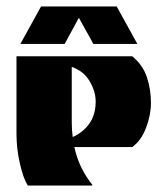

<svg xmlns="http://www.w3.org/2000/svg" viewBox="-20 -574 492 594"><path d="M66 0Q52 -22 41.5 -68Q31 -114 31 -160V-400H389Q422 -373 434.5 -335Q447 -297 447 -256Q447 -219 432 -179Q417 -139 389 -119H210Q218 -83 232.5 -54Q247 -25 266 -2L265 0ZM205 -150Q238 -165 257 -192.5Q276 -220 276 -260Q276 -291 257.5 -322.5Q239 -354 202 -367V-195Q202 -171 205 -150ZM43 -438 107 -554H341L405 -438H269L224 -519L180 -438Z"/></svg>

Font: Tac One
Style: Regular
Weight: 400
Designer: Oluseyi Olusanya, David Udoh, Eyiyemi Adegbite, Mirko Velimirović
Version: Version 1.003; ttfautohint (v1.8.4.7-5d5b)